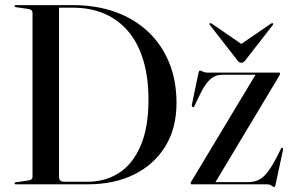

<svg xmlns="http://www.w3.org/2000/svg" viewBox="-20 -720 1140 750"><path d="M37 -4Q37 -7.5 42.5 -8L90.5 -15Q99.5 -16.5 103.2 -19.8Q107 -23 107 -29V-669.5Q107 -676.5 103.2 -680Q99.5 -683.5 90.5 -685L42 -692Q37 -693 37 -696.5Q37 -698.5 38.5 -699.2Q40 -700 42.5 -700H264.5Q355.5 -700 429.8 -673.5Q504 -647 557.8 -596.8Q611.5 -546.5 640.5 -476Q669.5 -405.5 669.5 -318Q669.5 -219 625.5 -147.8Q581.5 -76.5 503.5 -38.2Q425.5 0 322.5 0H42.5Q39.5 0 38.2 -1Q37 -2 37 -4ZM322 -10Q391 -10 444.8 -44.5Q498.5 -79 529.2 -150.2Q560 -221.5 560 -331Q560 -415.5 540.5 -482.2Q521 -549 482.8 -595.2Q444.5 -641.5 389.5 -665.8Q334.5 -690 264 -690H210.5V-29.5Q210.5 -20 215.8 -15Q221 -10 230.5 -10ZM1070 -422.5 819.5 -5 805.5 -8.5H946Q969 -8.5 986.5 -15.5Q1004 -22.5 1020.8 -42.2Q1037.5 -62 1057 -98.5L1077.5 -139Q1079 -141.5 1080.5 -142.5Q1082 -143.5 1083.5 -142.5Q1085 -142 1085.5 -140Q1086 -138 1085.5 -134.5L1056 3Q1055 7.5 1054 9Q1053 10.5 1051.5 10.5Q1047.5 10.5 1040.5 5.2Q1033.5 0 1021.5 0H729.5Q727 0 725.8 -1Q724.5 -2 724.5 -3.5Q724.5 -5 725.2 -7.2Q726 -9.5 728.5 -13L980.5 -432L996.5 -428H848.5Q831 -428 816.2 -420.5Q801.5 -413 787.5 -395.2Q773.5 -377.5 759 -346.5L740 -307Q738.5 -304 736.8 -302.8Q735 -301.5 732.5 -302Q730.5 -302.5 729.8 -304.5Q729 -306.5 729.5 -311L755.5 -435.5Q757 -441 758.2 -442.8Q759.5 -444.5 761.5 -444.5Q765.5 -444.5 772 -440.5Q778.5 -436.5 790 -436.5H1069Q1071.5 -436.5 1072.8 -435.8Q1074 -435 1074 -433Q1074 -431 1073.2 -429Q1072.5 -427 1070 -422.5ZM942 -535 807.5 -627.5Q805 -629 803 -629.5Q801 -630 799.5 -629Q798.5 -628 798.5 -626Q798.5 -624 800.5 -621.5L906 -486Q910 -480 914 -477.5Q918 -475 922.5 -475Q928 -475 931.5 -477.5Q935 -480 939.5 -486L1045 -621.5Q1047 -624 1047.2 -626Q1047.5 -628 1046 -629Q1044.5 -630 1042.5 -629.5Q1040.5 -629 1038 -627.5L903 -535Z"/></svg>

Font: Fraunces 96pt
Style: Regular
Weight: 400
Version: Version 1.000;[b76b70a41]